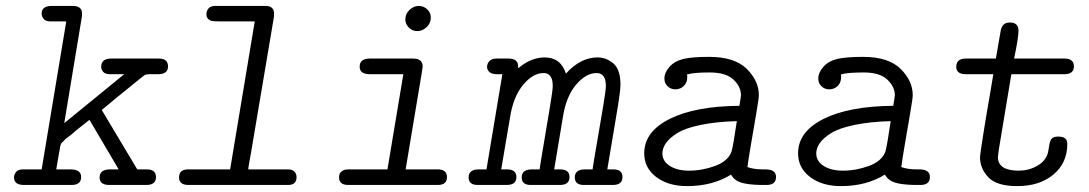

<svg xmlns="http://www.w3.org/2000/svg" viewBox="-20 -631 3714 655"><path d="M27.8 -25.9Q27.8 -35.6 34.9 -44.4Q42 -53.2 59.1 -53.2H122.1L206.1 -558.1H150.9Q136.7 -558.1 129.4 -566.2Q122.1 -574.2 122.1 -585Q122.1 -610.8 157.2 -610.8H228Q259.8 -610.8 259.8 -585Q259.8 -575.2 258.8 -570.8L199.2 -210.9L403.8 -377.9H354Q338.9 -377.9 332 -386Q325.2 -394 325.2 -402.8Q325.2 -430.7 357.9 -431.2H522.9Q552.7 -431.2 553.2 -404.8Q553.2 -377.9 520 -377.9H493.2Q485.4 -377.9 480.2 -377Q475.1 -376 473.6 -375Q472.2 -374 466.6 -369.6Q460.9 -365.2 458 -362.8Q413.1 -326.7 382.1 -301.3Q351.1 -275.9 341.6 -267.8Q332 -259.8 327.1 -255.9L448.2 -53.2H481Q511.7 -53.2 512.2 -26.9Q512.2 0 479 0H353Q319.8 0 319.8 -25.9Q319.8 -52.7 355 -53.2H384.8L285.2 -222.2Q269 -209 252.9 -196.5Q236.8 -184.1 228.5 -176.5Q220.2 -168.9 211.7 -163.1Q203.1 -157.2 199.5 -152.6Q195.8 -147.9 192.4 -145.5Q189 -143.1 187.5 -138.4Q186 -133.8 185.5 -132.3Q185.1 -130.9 184.1 -123.5Q183.1 -116.2 182.1 -112.8Q180.2 -103 177 -83Q173.8 -63 171.9 -53.2H219.2Q257.3 -53.2 256.8 -26.9Q256.8 0 224.1 0H62Q27.8 0 27.8 -25.9Z M590.8 -25.9Q590.8 -52.7 621.1 -53.2H765.1L849.1 -558.1H727.1Q704.1 -558.1 697.8 -561Q683.6 -567.9 684.1 -583Q684.1 -592.8 690.9 -601.8Q697.8 -610.8 715.8 -610.8H885.7Q914.6 -610.8 915 -585Q915 -576.2 914.1 -570.8L835 -102.1Q829.1 -72.3 826.7 -53.2H961.9Q978 -53.2 984.9 -45.2Q991.7 -37.1 991.7 -26.9Q991.7 0 962.9 0H623Q590.8 0 590.8 -25.9Z M1136.7 -25.9Q1136.7 -39.1 1143.8 -44.9Q1150.9 -50.8 1156.7 -52Q1162.6 -53.2 1174.8 -53.2H1301.8L1356 -377.9H1241.7Q1206.5 -377.9 1207 -403.8Q1207 -430.7 1240.7 -431.2H1389.6Q1421.9 -431.2 1421.9 -403.8L1418.9 -382.8L1363.8 -53.2H1472.7Q1504.9 -53.2 1504.9 -26.9Q1504.9 0 1473.6 0H1168Q1136.7 0 1136.7 -25.9ZM1362.8 -564.9Q1362.8 -584 1377.2 -597.4Q1391.6 -610.8 1408.7 -610.8Q1424.8 -610.8 1437.3 -599.4Q1449.7 -587.9 1449.7 -570.8Q1449.7 -551.8 1435.3 -538.3Q1420.9 -524.9 1403.8 -524.9Q1386.7 -524.9 1374.8 -536.9Q1362.8 -548.8 1362.8 -564.9Z M1578.6 -25.9Q1578.6 -52.7 1612.8 -53.2H1639.6L1693.8 -377.9H1674.8Q1648.9 -377.9 1642.6 -396Q1641.6 -397.9 1641.6 -402.8Q1641.6 -414.1 1649.7 -422.6Q1657.7 -431.2 1673.8 -431.2H1714.8Q1748 -431.2 1747.6 -403.8V-397.9Q1791.5 -435.1 1837.9 -435.1Q1893.1 -435.1 1910.6 -379.9Q1960.4 -435.1 2018.6 -435.1Q2048.3 -435.1 2072.5 -414.6Q2096.7 -394 2096.7 -341.8Q2096.7 -323.7 2088.6 -272.9Q2080.6 -222.2 2068.6 -153.1Q2056.6 -84 2051.8 -53.2H2071.8Q2104 -53.2 2103.5 -26.9Q2103.5 0 2070.8 0H1971.7Q1940.9 0 1940.9 -25.9Q1940.9 -52.7 1974.6 -53.2H2001.5Q2004.4 -74.2 2016.1 -141.6Q2027.8 -209 2037.4 -266.6Q2046.9 -324.2 2046.9 -337.9Q2046.9 -381.8 2015.6 -381.8Q1978.5 -381.8 1944.6 -341.3Q1910.6 -300.8 1899.9 -229L1870.6 -53.2H1890.6Q1922.9 -53.2 1922.9 -26.9Q1922.9 0 1889.6 0H1790.5Q1759.8 0 1759.8 -25.9Q1759.8 -52.7 1793.9 -53.2H1820.8Q1823.7 -74.2 1835.2 -141.6Q1846.7 -209 1856.2 -266.6Q1865.7 -324.2 1865.7 -337.9Q1865.7 -381.8 1834.5 -381.8Q1797.4 -381.8 1763.9 -340.8Q1730.5 -299.8 1719.7 -229L1689.9 -53.2H1709.5Q1741.7 -53.2 1741.7 -26.9Q1741.7 0 1708.5 0H1609.9Q1578.6 0 1578.6 -25.9Z M2177.7 -107.9Q2177.7 -182.1 2265.1 -225.6Q2352.5 -269 2502.4 -270Q2507.3 -298.8 2507.8 -306.2Q2507.8 -335 2482.2 -359.4Q2456.5 -383.8 2401.4 -383.8Q2345.2 -383.8 2323.7 -377Q2323.7 -375 2324.2 -372.6Q2324.7 -370.1 2324.7 -369.1Q2324.7 -349.1 2312.7 -337.6Q2300.8 -326.2 2283.7 -326.2Q2268.6 -326.2 2257.6 -336.7Q2246.6 -347.2 2246.6 -362.8Q2246.6 -383.8 2264.2 -403.3Q2281.7 -422.9 2312.5 -430.2Q2341.3 -437 2399.4 -437Q2486.3 -437 2527.6 -396Q2568.8 -355 2568.8 -306.2Q2568.8 -296.4 2560.8 -248.8Q2552.7 -201.2 2542.7 -143.1Q2532.7 -85 2529.8 -61Q2551.8 -53.2 2580.6 -53.2H2590.8Q2627.9 -53.2 2627.4 -26.9Q2627.4 0 2594.7 0H2574.7Q2530.8 -1 2508.3 -8.1Q2485.8 -15.1 2473.6 -35.2Q2410.6 3.9 2323.7 3.9Q2259.8 3.9 2218.8 -27.1Q2177.7 -58.1 2177.7 -107.9ZM2239.7 -107.9Q2239.7 -81.1 2265.1 -64.9Q2290.5 -48.8 2330.6 -48.8Q2375.5 -48.8 2419.4 -64.9Q2463.4 -81.1 2475.6 -113.8Q2481.4 -133.8 2493.7 -217.8Q2422.9 -215.8 2370.1 -204.8Q2317.4 -193.8 2290.5 -177Q2263.7 -160.2 2251.7 -142.6Q2239.7 -125 2239.7 -107.9Z M2702.6 -107.9Q2702.6 -182.1 2790 -225.6Q2877.4 -269 3027.3 -270Q3032.2 -298.8 3032.7 -306.2Q3032.7 -335 3007.1 -359.4Q2981.4 -383.8 2926.3 -383.8Q2870.1 -383.8 2848.6 -377Q2848.6 -375 2849.1 -372.6Q2849.6 -370.1 2849.6 -369.1Q2849.6 -349.1 2837.6 -337.6Q2825.7 -326.2 2808.6 -326.2Q2793.5 -326.2 2782.5 -336.7Q2771.5 -347.2 2771.5 -362.8Q2771.5 -383.8 2789.1 -403.3Q2806.6 -422.9 2837.4 -430.2Q2866.2 -437 2924.3 -437Q3011.2 -437 3052.5 -396Q3093.8 -355 3093.8 -306.2Q3093.8 -296.4 3085.7 -248.8Q3077.6 -201.2 3067.6 -143.1Q3057.6 -85 3054.7 -61Q3076.7 -53.2 3105.5 -53.2H3115.7Q3152.8 -53.2 3152.3 -26.9Q3152.3 0 3119.6 0H3099.6Q3055.7 -1 3033.2 -8.1Q3010.7 -15.1 2998.5 -35.2Q2935.5 3.9 2848.6 3.9Q2784.7 3.9 2743.7 -27.1Q2702.6 -58.1 2702.6 -107.9ZM2764.6 -107.9Q2764.6 -81.1 2790 -64.9Q2815.4 -48.8 2855.5 -48.8Q2900.4 -48.8 2944.3 -64.9Q2988.3 -81.1 3000.5 -113.8Q3006.3 -133.8 3018.6 -217.8Q2947.8 -215.8 2895 -204.8Q2842.3 -193.8 2815.4 -177Q2788.6 -160.2 2776.6 -142.6Q2764.6 -125 2764.6 -107.9Z M3242.2 -402.8Q3242.2 -430.7 3273.4 -431.2H3377.4Q3377.4 -431.2 3393.6 -524.9Q3398.4 -553.7 3423.3 -554.2H3425.3Q3454.1 -554.2 3454.6 -526.9Q3454.6 -502 3439.5 -431.2H3612.3Q3643.1 -431.2 3643.6 -404.8Q3643.6 -377.9 3611.3 -377.9H3430.2L3387.2 -119.1Q3387.2 -119.1 3384.3 -95.2Q3384.3 -49.3 3454.6 -48.8Q3488.8 -48.8 3517.1 -64.5Q3545.4 -80.1 3554.2 -106.9Q3556.2 -112.8 3558.8 -131.8Q3561.5 -150.9 3567.9 -158Q3574.2 -165 3589.4 -165H3591.3Q3621.1 -165 3621.1 -140.1Q3621.1 -75.2 3573.7 -35.6Q3526.4 3.9 3450.2 3.9Q3380.4 3.9 3351.8 -26.1Q3323.2 -56.2 3323.2 -95.2Q3323.2 -101.1 3334.2 -171.6Q3345.2 -242.2 3357.4 -310.1L3368.7 -377.9H3275.4Q3242.2 -377.9 3242.2 -402.8Z"/></svg>

Font: CMU Typewriter Text
Style: LightOblique
Weight: 200
Italic angle: -9.46001°
Version: Version 0.7.0